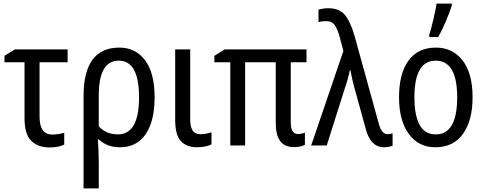

<svg xmlns="http://www.w3.org/2000/svg" viewBox="-20 -813 2713 1073"><path d="M63 -537 5 -501V-465H117V-154Q117 -62 155 -25.5Q193 11 256 11Q308 11 339 -5V-71Q306 -61 272 -61Q201 -61 201 -161V-465H358V-537Z M757 -269Q757 -62 639 -62Q573 -62 532 -107V-280Q532 -474 644 -474Q757 -474 757 -269ZM647 -547Q447 -547 447 -276V240H532V98Q532 61 530.5 26Q529 -9 527 -34H532Q578 10 650 10Q744 10 794 -63Q844 -136 844 -269Q844 -406 790.5 -476.5Q737 -547 647 -547Z M959 -537V-143Q959 -57 991.5 -23.5Q1024 10 1081 10Q1129 10 1162 -6V-74Q1133 -63 1098 -63Q1043 -63 1043 -144V-537Z M1605 -128V-465H1693V-537H1236L1178 -501V-465H1267V0H1350V-465H1521V-125Q1521 9 1621 9Q1662 9 1684 -4V-72Q1666 -64 1645 -64Q1605 -64 1605 -128Z M1806 0 1905 -313Q1925 -370 1935 -420H1939Q1943 -393 1952 -356Q1961 -319 1970 -289L2023 -96Q2050 10 2126 10Q2153 10 2174 1V-68Q2159 -63 2146 -63Q2112 -63 2096 -125L1961 -614Q1938 -693 1907 -730Q1876 -767 1814 -767Q1787 -767 1760 -759V-689Q1778 -695 1802 -695Q1835 -695 1850.5 -672.5Q1866 -650 1877 -611L1899 -528L1719 0Z M2429 -606Q2451 -645 2472.5 -696Q2494 -747 2505 -782V-793H2420Q2415 -761 2402 -705Q2389 -649 2379 -619V-606ZM2416 -547Q2316 -547 2263 -474.5Q2210 -402 2210 -269Q2210 -139 2264.5 -64.5Q2319 10 2413 10Q2514 10 2567.5 -65Q2621 -140 2621 -269Q2621 -404 2565 -475.5Q2509 -547 2416 -547ZM2415 -474Q2535 -474 2535 -269Q2535 -62 2415 -62Q2353 -62 2324.5 -116Q2296 -170 2296 -269Q2296 -474 2415 -474Z"/></svg>

Font: Noto Sans Display SemiCondensed
Style: Regular
Weight: 400
Width: 4
Designer: Monotype Design team
Foundry: Monotype Imaging Inc.
Version: 1.000